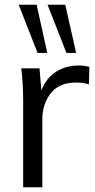

<svg xmlns="http://www.w3.org/2000/svg" viewBox="-20 -792 402 812"><path d="M312 -515Q337 -515 358 -509L356 -435Q332 -443 303 -443Q230 -443 195 -398Q159 -352 159 -287V0H78V-362Q78 -401 76 -436Q74 -471 70 -503H147L155 -410Q175 -461 216 -488Q258 -515 312 -515ZM139 -568 59 -772H135L180 -568ZM261 -568 181 -772H256L302 -568Z"/></svg>

Font: PRinguin Sans
Style: Regular
Weight: 400
Designer: Vernon Adams
Foundry: Vernon Adams
Version: ""